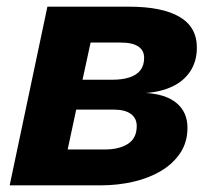

<svg xmlns="http://www.w3.org/2000/svg" viewBox="-20 -556 662 576"><path d="M9 0 122.2 -536H366.2Q466.4 -536 518.5 -505.5Q570.6 -475 570.6 -413.2Q570.6 -372.6 551.3 -342.8Q532 -313 496.9 -296.4Q461.8 -279.8 414.4 -276.8L414.8 -277.2Q476.8 -274.2 509.6 -246.9Q542.4 -219.6 542.4 -172.6Q542.4 -129.6 520.9 -97.2Q499.4 -64.8 462.9 -43.1Q426.4 -21.4 379.7 -10.7Q333 0 282.6 0ZM183 -107.6H295.2Q337.4 -107.6 363.8 -124.4Q390.2 -141.2 390.2 -178Q390.2 -201.2 372.6 -214.2Q355 -227.2 320.8 -227.2H208.6ZM227.6 -316.8H316.8Q347.2 -316.8 368.5 -323.8Q389.8 -330.8 401.1 -345.2Q412.4 -359.6 412.4 -382.6Q412.4 -404.8 394.8 -416.6Q377.2 -428.4 341 -428.4H251.8Z"/></svg>

Font: Geist
Style: Italic
Weight: 400
Italic angle: -12°
Designer: Basement.studio, Andrés Briganti, Mateo Zaragoza
Foundry: Basement.studio, Vercel, Andrés Briganti, Guido Ferreyra, Mateo Zaragoza
Version: Version 1.500